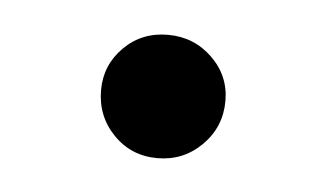

<svg xmlns="http://www.w3.org/2000/svg" viewBox="-26 -135 312 183"><g transform="rotate(5 129.5 -43.0)"><path d="M70 -44Q70 -68 87 -85Q104 -102 129 -102Q154 -102 171.5 -85Q189 -68 189 -44Q189 -19 171.5 -1.5Q154 16 129 16Q104 16 87 -1.5Q70 -19 70 -44Z"/></g></svg>

Font: Shippori Mincho B1 Medium
Style: Regular
Weight: 500
Designer: FONTDASU
Foundry: FONTDASU / Google Inc. / but / Adobe
Version: Version 3.110; ttfautohint (v1.8.3)